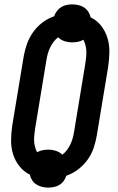

<svg xmlns="http://www.w3.org/2000/svg" viewBox="-20 -805 540 875"><path d="M199 50Q185 50 171 46.5Q157 43 145.5 35.5Q134 28 126.5 16.5Q119 5 116 -9Q88 -23 68.5 -47.5Q49 -72 39.5 -102.5Q30 -133 30.5 -166.5Q31 -200 36 -234L88 -548Q93 -577 103 -605Q113 -633 130.5 -658Q148 -683 173 -702Q198 -721 227 -731Q231 -744 239.5 -755Q248 -766 259.5 -773Q271 -780 284 -782.5Q297 -785 310 -785Q324 -785 338.5 -781.5Q353 -778 364 -770.5Q375 -763 382.5 -751.5Q390 -740 393 -726Q422 -712 441 -687.5Q460 -663 469.5 -632.5Q479 -602 478.5 -568.5Q478 -535 473 -501L421 -187Q416 -158 406.5 -130Q397 -102 379 -77Q361 -52 336 -33Q311 -14 282 -4Q278 9 270 20Q262 31 250 38Q238 45 225 47.5Q212 50 199 50ZM264 -100Q276 -109 285 -121Q294 -133 300.5 -146.5Q307 -160 311 -174Q315 -188 317 -201L369 -516Q371 -530 372.5 -544Q374 -558 373.5 -572Q373 -586 369.5 -599Q366 -612 360 -624Q348 -617 335 -614.5Q322 -612 309 -612Q291 -612 274 -617.5Q257 -623 245 -635Q233 -626 224 -614Q215 -602 208.5 -588.5Q202 -575 198 -561Q194 -547 192 -534L140 -219Q138 -205 136.5 -191Q135 -177 135.5 -163Q136 -149 139.5 -136Q143 -123 149 -111Q161 -118 174 -120.5Q187 -123 200 -123Q218 -123 235 -117.5Q252 -112 264 -100Z"/></svg>

Font: Iosevka Curly Slab Extrabold
Style: Italic
Weight: 800
Italic angle: -9°
Monospace: yes
Designer: Belleve Invis
Foundry: Belleve Invis
Version: Version 22.1.2; ttfautohint (v1.8.4)